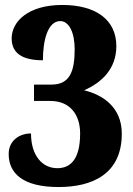

<svg xmlns="http://www.w3.org/2000/svg" viewBox="-20 -744 537 774"><path d="M216 10C353 10 471 -43 471 -205C471 -312 394 -362 319 -380C392 -412 449 -468 449 -558C449 -664 367 -724 231 -724C92 -724 27 -656 27 -589C27 -525 77 -501 153 -501C153 -580 172 -659 223 -659C257 -659 281 -615 281 -546C281 -461 264 -403 188 -403H117V-337H183C263 -337 303 -281 303 -206C303 -95 259 -66 211 -66C152 -66 105 -115 105 -206C59 -206 15 -178 15 -123C15 -47 70 10 216 10Z"/></svg>

Font: Noto Serif Myanmar Condensed Black
Style: Regular
Weight: 900
Width: 3
Designer: Ben Mitchell and the Monotype Design Team
Foundry: Monotype Imaging Inc.
Version: Version 2.106